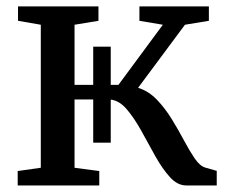

<svg xmlns="http://www.w3.org/2000/svg" viewBox="-20 -566 694 586"><path d="M34 0V-44L104.5 -54V-490.5L35 -502.5V-546.5H280.5V-502.5L207.5 -490.5V-307H264.5V-423.5H318V-307H341.5L477 -490.5L405.5 -502.5V-546.5H617.5V-502.5L544.5 -490.5L401.5 -298Q433.5 -288 458.8 -261.8Q484 -235.5 504.2 -202.5Q524.5 -169.5 541.5 -137.5Q558.5 -105.5 574.2 -82.5Q590 -59.5 606.5 -54.5L641.5 -44.5V0H548.5Q521.5 0 498.5 -25.5Q475.5 -51 454.2 -89Q433 -127 411.8 -165.8Q390.5 -204.5 367.5 -231.8Q344.5 -259 318 -262V-130.5H264.5V-262.5H207.5V-54L283 -44V0Z"/></svg>

Font: Merriweather Text
Style: Regular
Weight: 400
Designer: Eben Sorkin
Foundry: Eben Sorkin
Version: Version 2.100; ttfautohint (v1.7.19-72a1) -l 8 -r 50 -G 200 